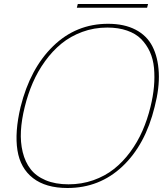

<svg xmlns="http://www.w3.org/2000/svg" viewBox="-20 -940 826 970"><path d="M740.2 -399.9Q753.4 -453.1 757.8 -502Q762.2 -550.8 758.1 -596.2Q753.9 -641.6 737.1 -678.5Q720.2 -715.3 692.9 -742.9Q665.5 -770.5 621.8 -785.6Q578.1 -800.8 522 -800.8Q455.1 -800.8 395.5 -778.8Q335.9 -756.8 290.3 -719.5Q244.6 -682.1 207.5 -630.6Q170.4 -579.1 145.5 -521.5Q120.6 -463.9 105 -399.9Q88.9 -335.4 85.7 -278.6Q82.5 -221.7 94.7 -171.6Q106.9 -121.6 134.3 -85.9Q161.6 -50.3 210.4 -29.5Q259.3 -8.8 326.2 -8.8Q392.6 -8.8 451.4 -29.5Q510.3 -50.3 555.7 -86.2Q601.1 -122.1 637.9 -172.1Q674.8 -222.2 699.7 -279.1Q724.6 -335.9 740.2 -399.9ZM761.2 -399.9Q714.4 -208.5 598.6 -99.4Q482.9 9.8 320.8 9.8Q211.4 9.8 147 -40Q82.5 -89.8 68.1 -180.9Q53.7 -272 84 -399.9Q132.3 -593.8 248.3 -706.8Q364.3 -819.8 525.9 -819.8Q607.9 -819.8 665 -790Q722.2 -760.3 750.2 -705.3Q778.3 -650.4 782.2 -573Q786.1 -495.6 761.2 -399.9ZM728 -919.9 723.1 -900.9H368.2L373 -919.9Z"/></svg>

Font: Sinkin Sans 100 Thin Italic
Style: Regular
Weight: 100
Italic angle: -112°
Designer: Keith Bates
Foundry: K-Type
Version: Sinkin Sans (version 1.0)  by Keith Bates   •   © 2014   www